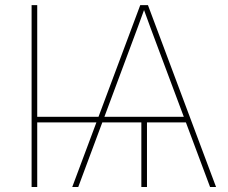

<svg xmlns="http://www.w3.org/2000/svg" viewBox="-20 -748 912 768"><path d="M128.9 -727.5V0H106.4V-727.5ZM567.9 -269.5V0H545.4V-269.5ZM269 0 541 -727.5H571.8L844.2 0H820.3L609.4 -563.5Q594.7 -602.5 580.3 -641.6Q565.9 -680.7 551.8 -719.7H560.5Q546.4 -680.7 532 -641.6Q517.6 -602.5 502.9 -563.5L293 0ZM117.7 -258.3V-280.8H737.3V-258.3Z"/></svg>

Font: Inter 18pt Thin
Style: Regular
Weight: 250
Designer: Rasmus Andersson
Foundry: rsms
Version: Version 4.001;git-66647c0bb